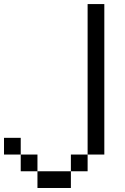

<svg xmlns="http://www.w3.org/2000/svg" viewBox="-20 -937 623 957"><path d="M0 -166.7V-250H83.3V-166.7ZM83.3 -166.7H166.7V-83.3H83.3ZM166.7 -83.3H333.3V0H166.7ZM333.3 -83.3V-166.7H416.7V-83.3ZM416.7 -916.7H500V-166.7H416.7Z"/></svg>

Font: Galmuri11 Regular
Style: Regular
Weight: 400
Designer: Minseo Lee (Quiple)
Version: Version 2.356;hotconv 1.1.0;makeotfexe 2.6.0 DEVELOPMENT